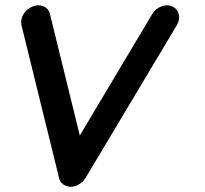

<svg xmlns="http://www.w3.org/2000/svg" viewBox="-20 -722 790 741"><path d="M645 -697Q665 -688 670 -667Q675 -646 662 -624L310 -35Q306 -29 304 -27Q303 -26 303 -25Q302 -24 299.5 -22Q297 -20 296 -19L294 -17Q291 -14 287 -12Q286 -11 285 -11Q279 -7 276 -6H275L274 -5Q268 -3 265 -3L263 -2Q261 -2 257.5 -1.5Q254 -1 253 -1Q251 -1 247.5 -1.5Q244 -2 243 -2Q242 -2 242 -2.5Q242 -3 241 -3Q239 -3 233 -5L232 -6Q229 -7 223 -11L222 -12L217 -17L215 -19Q213 -23 211 -26V-27Q208 -30 208 -35L63 -624Q58 -646 70.5 -667Q83 -688 106 -697Q128 -706 148 -697.5Q168 -689 173 -667L288 -199L567 -667Q580 -689 603 -697.5Q626 -706 645 -697Z"/></svg>

Font: Quicksand
Style: Bold Italic
Weight: 700
Italic angle: -12°
Designer: Andrew Paglinawan
Foundry: Andrew Paglinawan
Version: 1.002